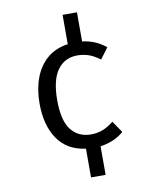

<svg xmlns="http://www.w3.org/2000/svg" viewBox="-93 -771 801 998"><g transform="rotate(-10 307.5 -272.0)"><path d="M382.6 -700.5V-546.7Q415.4 -543.1 446.4 -530.5Q477.4 -517.9 506.7 -494.4L463.6 -436.9Q429.7 -462.1 402.1 -470.8Q374.4 -479.5 345.1 -479.5Q277.9 -479.5 240 -426.9Q202.1 -374.4 202.1 -267.7Q202.1 -159.5 240.5 -111Q279 -62.6 345.1 -62.6Q375.4 -62.6 403.3 -72.3Q431.3 -82.1 465.1 -108.2L506.7 -47.2Q477.9 -22.6 446.7 -10.3Q415.4 2.1 382.6 6.7V157.4H305.6V5.6Q208.2 -6.7 158.5 -79.2Q108.7 -151.8 108.7 -267.7Q108.7 -341.5 130.8 -401Q152.8 -460.5 196.9 -498.5Q241 -536.4 306.7 -545.6V-700.5Z"/></g></svg>

Font: FiraCode Nerd Font
Style: Regular
Weight: 400
Designer: Carrois Corporate, Edenspiekermann AG, Nikita Prokopov
Foundry: Carrois Corporate, Edenspiekermann AG, Nikita Prokopov
Version: Version 6.002;Nerd Fonts 3.4.0